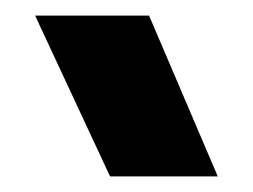

<svg xmlns="http://www.w3.org/2000/svg" viewBox="-20 -748 324 246"><path d="M25 -728H171L259 -522H121Z"/></svg>

Font: Kanit Bold
Style: Regular
Weight: 700
Designer: Katatrad Team
Foundry: CadsonDemak
Version: Version 1.000